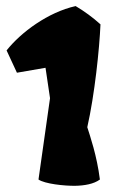

<svg xmlns="http://www.w3.org/2000/svg" viewBox="-20 -596 405 626"><path d="M105.5 -10.7C125.5 3.4 189.9 10.3 224.6 9.8C255.4 9.3 286.1 3.9 305.7 -10.7C295.9 -88.9 273.4 -153.3 264.6 -181.2C288.6 -287.1 304.2 -436.5 307.6 -516.6C282.7 -539.1 255.4 -559.1 226.6 -576.2C136.7 -556.2 48.3 -490.7 1.5 -431.6L35.2 -358.9L128.4 -375L143.1 -275.9Z"/></svg>

Font: Fruktur
Style: Regular
Weight: 400
Designer: Viktoriya Grabowska
Foundry: Viktoriya Grabowska
Version: Version 1.002